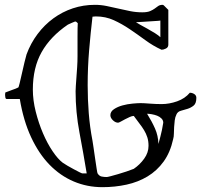

<svg xmlns="http://www.w3.org/2000/svg" viewBox="-20 -712 833 795"><path d="M8 -302Q3 -302 2 -309.5Q1 -317 1 -319Q1 -321 1.5 -324.5Q2 -328 2 -329Q5 -330 12.5 -333Q20 -336 28.5 -339Q37 -342 45 -345Q53 -348 56 -350Q57 -350 61.5 -368Q66 -386 71 -409Q76 -432 81.5 -454.5Q87 -477 90 -487Q107 -533 135.5 -571Q164 -609 201 -636Q238 -663 281.5 -677.5Q325 -692 373 -692Q398 -692 422 -687Q446 -682 470 -676.5Q494 -671 518.5 -666Q543 -661 569 -661Q590 -661 601.5 -666Q613 -671 620.5 -676.5Q628 -682 635 -687Q642 -692 654 -692Q656 -692 659.5 -688.5Q663 -685 667 -681L677 -671V-527Q677 -516 667 -511Q657 -506 649 -506Q614 -522 582 -545.5Q550 -569 517.5 -591Q485 -613 451 -628.5Q417 -644 377 -644Q375 -644 370 -643.5Q365 -643 363 -643Q355 -575 349 -503.5Q343 -432 343 -359Q343 -301 347.5 -243.5Q352 -186 363 -129Q364 -124 367 -103Q370 -82 373.5 -58Q377 -34 380 -14.5Q383 5 384 6Q391 17 401 19Q411 21 422 21Q425 21 438.5 17.5Q452 14 469 9Q486 4 504 -2Q522 -8 534 -13Q559 -30 577 -55Q595 -80 595 -108Q595 -128 590 -143.5Q585 -159 576.5 -173Q568 -187 557 -201Q546 -215 534 -232Q527 -232 517 -227.5Q507 -223 497.5 -218Q488 -213 480 -208.5Q472 -204 469 -204Q458 -204 447.5 -214Q437 -224 437 -235Q437 -250 452 -260Q467 -270 487 -275.5Q507 -281 528.5 -283Q550 -285 562 -285Q575 -285 600 -283Q625 -281 649 -281Q681 -281 713.5 -292.5Q746 -304 766 -328Q776 -328 784.5 -322.5Q793 -317 793 -307Q793 -284 782 -275Q771 -266 757 -261.5Q743 -257 729.5 -253.5Q716 -250 711 -239Q705 -227 703.5 -213.5Q702 -200 701 -186Q700 -172 700 -159Q700 -146 697 -136Q685 -81 657.5 -43Q630 -5 591 18.5Q552 42 504 52.5Q456 63 404 63Q341 63 285.5 39.5Q230 16 185.5 -29.5Q141 -75 109 -143.5Q77 -212 62 -302ZM116 -341Q116 -297 128 -249.5Q140 -202 158 -160Q176 -118 198 -85.5Q220 -53 240 -38Q247 -33 260 -25.5Q273 -18 286 -11Q299 -4 309 1Q319 6 321 6H339Q325 -79 309 -163.5Q293 -248 293 -334Q293 -341 294 -356.5Q295 -372 296.5 -392Q298 -412 299.5 -434.5Q301 -457 301 -479Q301 -523 301 -562Q301 -601 302 -616Q296 -623 291 -623Q290 -623 277.5 -617.5Q265 -612 261 -610Q189 -561 152.5 -496.5Q116 -432 116 -341ZM589 -241Q609 -209 622 -179.5Q635 -150 636 -116Q637 -120 644 -146Q651 -172 656 -204Q656 -214 648.5 -221.5Q641 -229 630.5 -233Q620 -237 608.5 -239Q597 -241 589 -241ZM543 -620Q547 -617 560.5 -609.5Q574 -602 590.5 -593Q607 -584 622 -574.5Q637 -565 644 -558V-627Q641 -626 631.5 -625.5Q622 -625 608 -624Q594 -623 577 -622Q560 -621 543 -620Z"/></svg>

Font: Miltonian
Style: Regular
Weight: 400
Designer: Pablo Impallari
Foundry: Pablo Impallari
Version: Version 1.008